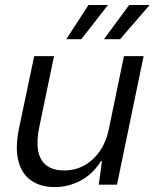

<svg xmlns="http://www.w3.org/2000/svg" viewBox="-20 -754 631 784"><path d="M204.4 10Q146 10 107.2 -17.1Q68.4 -44.1 54.9 -97.2Q41.4 -150.3 57.4 -228.7L119.6 -524.7H200.6L140.6 -236.3Q128.6 -179.4 135.6 -139.6Q142.7 -99.7 169.3 -78.9Q195.9 -58 242.4 -58Q286.7 -58 323.8 -78.3Q360.9 -98.6 387.3 -136.4Q413.7 -174.3 424.4 -226.7L486.1 -524.7H566.4L457.7 0H383.3L396.3 -95.6H391.9Q356.9 -40.7 307.1 -15.4Q257.3 10 204.4 10ZM250.6 -593.9 341.3 -733.6H420.9L312 -593.9ZM404.4 -593.9 507.3 -733.6H591L470.4 -593.9Z"/></svg>

Font: Mona Sans
Style: Italic
Weight: 200
Italic angle: -11.6951°
Designer: Deni Anggara
Foundry: GitHub
Version: Version 2.000